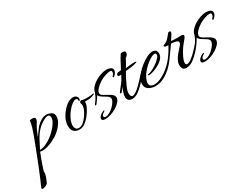

<svg xmlns="http://www.w3.org/2000/svg" viewBox="-205 -1017 2513 1929"><g transform="rotate(-30 1051.5 -52.5)"><path d="M-128 342Q-140 342 -140 332Q-140 328 -137 321Q-125 295 -103 243.5Q-81 192 -54.5 125.5Q-28 59 -1 -11Q23 -73 45.5 -132Q68 -191 83 -238.5Q98 -286 98 -312Q98 -320 109 -321.5Q120 -323 130 -323Q163 -323 163 -301Q163 -283 143 -254Q125 -225 112 -194.5Q99 -164 86 -132Q110 -164 131 -195Q152 -226 180 -248Q202 -265 223.5 -275.5Q245 -286 270 -286Q296 -286 322 -273.5Q348 -261 352 -234Q353 -231 353 -227.5Q353 -224 353 -221Q353 -186 332.5 -152.5Q312 -119 284 -93Q256 -67 232 -51Q212 -39 183.5 -25Q155 -11 123.5 -1Q92 9 63 9Q45 9 33 5Q20 35 3 82.5Q-14 130 -29 176Q-36 196 -34 208.5Q-32 221 -39 240Q-45 260 -52 278.5Q-59 297 -68 314Q-70 318 -80.5 325Q-91 332 -104.5 337Q-118 342 -128 342ZM41 -11Q73 -11 108 -26Q143 -41 177 -66Q211 -91 238.5 -120.5Q266 -150 283 -178Q303 -210 303 -237Q303 -268 276 -268Q269 -268 259 -265.5Q249 -263 236 -256Q183 -228 149 -190.5Q115 -153 91 -108Q67 -63 41 -11Z M487 11Q459 11 438 -2Q403 -23 403 -78Q403 -101 411 -131Q418 -156 436 -185.5Q454 -215 478.5 -242Q503 -269 532 -286Q561 -303 590 -303Q602 -303 611 -300Q623 -296 631.5 -285.5Q640 -275 640 -259Q640 -242 631.5 -240Q623 -238 623 -244Q623 -246 623.5 -248Q624 -250 624 -251Q624 -259 619.5 -265.5Q615 -272 603 -272Q587 -272 563.5 -255Q540 -238 515.5 -209.5Q491 -181 472.5 -147Q454 -113 448 -79Q447 -74 446.5 -69.5Q446 -65 446 -60Q446 -37 456.5 -21.5Q467 -6 490 -6Q518 -6 544 -27.5Q570 -49 590.5 -79Q611 -109 621 -132Q629 -150 632 -163Q635 -176 635 -185Q635 -193 633.5 -199Q632 -205 630 -209Q628 -215 628 -218Q628 -226 634.5 -231Q641 -236 648 -236Q654 -236 661 -232Q669 -230 683 -229Q697 -228 713 -228Q730 -228 747.5 -229Q765 -230 778 -233Q780 -234 784 -234Q791 -234 791 -230Q791 -226 784 -223Q749 -207 721.5 -206Q694 -205 674 -205Q676 -180 663 -151.5Q650 -123 636 -101Q619 -76 597 -50Q575 -24 548 -6.5Q521 11 487 11Z M767 50Q727 50 727 28Q727 12 744 -5Q757 -18 773 -26Q789 -34 793 -34Q798 -34 798.5 -30Q799 -26 794 -24Q784 -18 771.5 -7.5Q759 3 759 15Q759 31 778 31Q801 31 826 17.5Q851 4 872.5 -17Q894 -38 907.5 -59.5Q921 -81 921 -97Q921 -110 912 -121Q903 -132 875 -147Q856 -158 838.5 -170Q821 -182 812 -199Q804 -185 791.5 -165.5Q779 -146 762 -125Q756 -119 750 -119Q744 -119 744 -124Q744 -127 749 -134Q776 -166 789 -193Q802 -220 807 -234Q811 -263 834 -289Q857 -315 890 -334.5Q923 -354 957.5 -365Q992 -376 1019 -376Q1046 -376 1067 -366Q1088 -356 1088 -334Q1088 -322 1081 -308Q1072 -289 1051 -274Q1050 -273 1048 -273Q1040 -273 1040 -280Q1040 -285 1045 -290Q1053 -297 1058 -307Q1063 -317 1063 -326Q1063 -344 1042 -344Q1020 -344 984.5 -332Q949 -320 919 -301Q885 -279 862 -253Q839 -227 839 -207Q839 -197 845.5 -188.5Q852 -180 871 -169Q881 -163 899 -153.5Q917 -144 930 -136Q971 -111 971 -83Q971 -60 951 -36.5Q931 -13 899.5 6.5Q868 26 833 38Q798 50 767 50Z M1101 10Q1083 10 1068.5 2Q1054 -6 1047 -28Q1046 -31 1045.5 -34Q1045 -37 1045 -41Q1045 -61 1054 -91Q1063 -121 1076 -149Q1070 -141 1062 -129.5Q1054 -118 1039 -100Q1035 -96 1030 -96Q1023 -96 1023 -104Q1023 -110 1027 -114Q1053 -147 1073.5 -173Q1094 -199 1104 -217Q1104 -219 1110 -229.5Q1116 -240 1126 -259Q1118 -258 1112.5 -257.5Q1107 -257 1103 -257Q1096 -257 1091 -263Q1086 -269 1090 -278Q1095 -292 1112 -294Q1129 -296 1142 -297Q1143 -299 1146 -299Q1158 -321 1169 -342Q1180 -363 1187.5 -377Q1195 -391 1195 -392Q1215 -424 1221 -434.5Q1227 -445 1237 -447Q1248 -448 1260.5 -446Q1273 -444 1277 -437Q1280 -433 1280 -427Q1280 -418 1276 -409.5Q1272 -401 1268 -396Q1264 -389 1257.5 -386.5Q1251 -384 1246 -374Q1236 -355 1224 -333Q1212 -311 1199 -291L1211 -292Q1235 -294 1256.5 -297Q1278 -300 1306 -299Q1311 -299 1316.5 -297.5Q1322 -296 1322 -293Q1322 -289 1296 -282Q1286 -278 1252.5 -273.5Q1219 -269 1184 -265Q1174 -246 1166 -233.5Q1158 -221 1155 -215Q1133 -169 1115.5 -131.5Q1098 -94 1096 -70Q1095 -66 1095 -62.5Q1095 -59 1095 -55Q1095 -15 1121 -15Q1137 -15 1162 -32.5Q1187 -50 1213 -75.5Q1239 -101 1260.5 -124.5Q1282 -148 1290 -160Q1293 -163 1296 -163Q1300 -163 1302.5 -160Q1305 -157 1303 -152Q1294 -135 1272.5 -109.5Q1251 -84 1224.5 -58.5Q1198 -33 1173 -15Q1160 -5 1140.5 2.5Q1121 10 1101 10Z M1369 15Q1324 15 1291 -6Q1258 -27 1258 -70Q1258 -93 1272 -126Q1282 -149 1309 -179Q1336 -209 1372 -237.5Q1408 -266 1445 -284.5Q1482 -303 1512 -303Q1523 -303 1532 -300Q1549 -294 1555.5 -281Q1562 -268 1562 -254Q1562 -241 1558 -229Q1554 -217 1548 -208Q1530 -181 1496.5 -160Q1463 -139 1428.5 -127Q1394 -115 1372 -113H1370Q1357 -113 1357 -121Q1357 -126 1365 -126Q1389 -128 1425.5 -148.5Q1462 -169 1490 -191Q1502 -201 1518.5 -219Q1535 -237 1535 -254Q1535 -272 1518 -272Q1509 -272 1499.5 -268Q1490 -264 1484 -262Q1455 -248 1420 -218.5Q1385 -189 1356.5 -152.5Q1328 -116 1317 -79Q1314 -71 1313 -63.5Q1312 -56 1312 -49Q1312 -25 1327.5 -15Q1343 -5 1365 -5Q1398 -5 1433 -19.5Q1468 -34 1501 -57Q1534 -80 1561.5 -106.5Q1589 -133 1608 -158Q1611 -162 1615 -162.5Q1619 -163 1620 -161Q1624 -160 1624 -155.5Q1624 -151 1622 -147Q1594 -108 1554.5 -71Q1515 -34 1467.5 -9.5Q1420 15 1369 15Z M1729 12Q1712 12 1699 4.5Q1686 -3 1681 -24Q1678 -35 1678 -46Q1678 -76 1693.5 -104.5Q1709 -133 1730 -157.5Q1751 -182 1766 -199Q1774 -207 1784.5 -220Q1795 -233 1795 -246Q1795 -254 1787 -261.5Q1779 -269 1758 -272Q1746 -274 1735.5 -275.5Q1725 -277 1714 -277Q1686 -239 1659.5 -200.5Q1633 -162 1603 -125Q1596 -118 1591 -118Q1585 -118 1585 -124Q1585 -130 1591 -136Q1645 -202 1684 -277Q1679 -277 1669 -277.5Q1659 -278 1653 -279Q1646 -281 1642 -285Q1638 -289 1638 -293Q1638 -299 1643 -300Q1656 -304 1671 -312Q1686 -320 1699 -333Q1713 -347 1725 -362.5Q1737 -378 1744 -386Q1751 -391 1759 -391Q1764 -391 1768.5 -388Q1773 -385 1773 -379Q1773 -372 1767 -361Q1758 -347 1747.5 -330Q1737 -313 1728 -299Q1746 -298 1764 -297Q1782 -296 1801 -296Q1811 -296 1820.5 -296.5Q1830 -297 1840 -297Q1870 -297 1870 -282Q1870 -272 1859.5 -257.5Q1849 -243 1834 -226Q1800 -187 1776 -144Q1752 -101 1744 -78Q1736 -54 1736 -42Q1736 -18 1755 -18Q1772 -18 1796.5 -35Q1821 -52 1847 -76.5Q1873 -101 1894 -124.5Q1915 -148 1924 -160Q1926 -163 1930 -163Q1934 -163 1937 -159.5Q1940 -156 1937 -151Q1926 -134 1905 -108.5Q1884 -83 1858 -58Q1832 -33 1807 -15Q1794 -5 1771.5 3.5Q1749 12 1729 12Z M1922 50Q1882 50 1882 28Q1882 12 1899 -5Q1912 -18 1928 -26Q1944 -34 1948 -34Q1953 -34 1953.5 -30Q1954 -26 1949 -24Q1939 -18 1926.5 -7.5Q1914 3 1914 15Q1914 31 1933 31Q1956 31 1981 17.5Q2006 4 2027.5 -17Q2049 -38 2062.5 -59.5Q2076 -81 2076 -97Q2076 -110 2067 -121Q2058 -132 2030 -147Q2011 -158 1993.5 -170Q1976 -182 1967 -199Q1959 -185 1946.5 -165.5Q1934 -146 1917 -125Q1911 -119 1905 -119Q1899 -119 1899 -124Q1899 -127 1904 -134Q1931 -166 1944 -193Q1957 -220 1962 -234Q1966 -263 1989 -289Q2012 -315 2045 -334.5Q2078 -354 2112.5 -365Q2147 -376 2174 -376Q2201 -376 2222 -366Q2243 -356 2243 -334Q2243 -322 2236 -308Q2227 -289 2206 -274Q2205 -273 2203 -273Q2195 -273 2195 -280Q2195 -285 2200 -290Q2208 -297 2213 -307Q2218 -317 2218 -326Q2218 -344 2197 -344Q2175 -344 2139.5 -332Q2104 -320 2074 -301Q2040 -279 2017 -253Q1994 -227 1994 -207Q1994 -197 2000.5 -188.5Q2007 -180 2026 -169Q2036 -163 2054 -153.5Q2072 -144 2085 -136Q2126 -111 2126 -83Q2126 -60 2106 -36.5Q2086 -13 2054.5 6.5Q2023 26 1988 38Q1953 50 1922 50Z"/></g></svg>

Font: Allura
Style: Regular
Weight: 400
Designer: Robert E. Leuschke
Foundry: Robert E. Leuschke
Version: Version 1.110